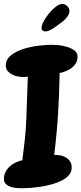

<svg xmlns="http://www.w3.org/2000/svg" viewBox="-35 -957 422 996"><path d="M367.2 -663.1Q367.2 -644.5 358.9 -629.9Q350.6 -615.2 336.9 -605Q323.2 -594.7 306.6 -587.9Q290 -581.1 274.4 -578.1Q272.5 -467.8 266.1 -365.2Q259.8 -262.7 246.1 -153.3H252Q267.6 -153.3 282.7 -149.9Q297.9 -146.5 310.1 -138.2Q322.3 -129.9 329.6 -117.7Q336.9 -105.5 336.9 -87.9Q336.9 -65.4 322.8 -48.8Q308.6 -32.2 285.6 -20.5Q262.7 -8.8 234.4 -1Q206.1 6.8 177.7 11.2Q149.4 15.6 124 17.6Q98.6 19.5 83 19.5Q71.3 19.5 54.2 18.6Q37.1 17.6 22 12.7Q6.8 7.8 -3.9 -2Q-14.6 -11.7 -14.6 -28.3Q-14.6 -48.8 -6.3 -64.9Q2 -81.1 15.6 -93.8Q29.3 -106.4 46.4 -114.3Q63.5 -122.1 81.1 -126Q87.9 -179.7 93.8 -232.9Q99.6 -286.1 101.6 -340.8Q103.5 -396.5 105.5 -450.7Q107.4 -504.9 109.4 -559.6Q102.5 -558.6 96.7 -558.1Q90.8 -557.6 85.9 -557.6Q72.3 -557.6 56.6 -560.5Q41 -563.5 27.3 -570.8Q13.7 -578.1 4.4 -588.9Q-4.9 -599.6 -4.9 -616.2Q-4.9 -649.4 22.9 -670.9Q50.8 -692.4 89.4 -704.1Q127.9 -715.8 168 -720.2Q208 -724.6 232.4 -724.6Q246.1 -724.6 268.6 -722.7Q291 -720.7 313 -713.9Q335 -707 351.1 -695.3Q367.2 -683.6 367.2 -663.1ZM325.2 -899.4Q325.2 -888.7 319.3 -878.4Q313.5 -868.2 305.2 -859.4Q296.9 -850.6 287.1 -843.3Q277.3 -835.9 269.5 -830.1Q262.7 -825.2 254.4 -818.8Q246.1 -812.5 236.8 -807.1Q227.5 -801.8 218.3 -797.9Q209 -793.9 200.2 -793.9Q192.4 -793.9 186.5 -798.3Q180.7 -802.7 180.7 -811.5Q180.7 -826.2 191.9 -847.2Q203.1 -868.2 219.7 -888.2Q236.3 -908.2 254.9 -922.4Q273.4 -936.5 289.1 -936.5Q302.7 -936.5 314 -925.3Q325.2 -914.1 325.2 -899.4Z"/></svg>

Font: Chewy
Style: Regular
Weight: 400
Designer: Squid
Foundry: Font Diner, Inc DBA Sideshow
Version: Version 1.000